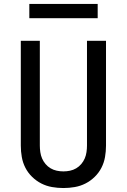

<svg xmlns="http://www.w3.org/2000/svg" viewBox="-20 -941 640 969"><path d="M300 8Q271 8 242.5 3Q214 -2 188.5 -15Q163 -28 142 -48.5Q121 -69 108 -94.5Q95 -120 90 -148.5Q85 -177 85 -206V-735H181V-206Q181 -190 183.5 -173Q186 -156 192.5 -141Q199 -126 210 -113Q221 -100 235.5 -91.5Q250 -83 266.5 -79.5Q283 -76 300 -76Q317 -76 333.5 -79.5Q350 -83 364.5 -91.5Q379 -100 390 -113Q401 -126 407.5 -141Q414 -156 416.5 -173Q419 -190 419 -206V-735H515V-206Q515 -177 510 -148.5Q505 -120 492 -94.5Q479 -69 458 -48.5Q437 -28 411.5 -15Q386 -2 357.5 3Q329 8 300 8ZM128 -849V-921H473V-849Z"/></svg>

Font: Iosevka Fixed Curly Md Ex
Style: Regular
Weight: 500
Width: 7
Monospace: yes
Designer: Belleve Invis
Foundry: Belleve Invis
Version: Version 30.1.2